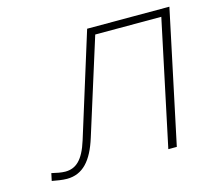

<svg xmlns="http://www.w3.org/2000/svg" viewBox="-80 -595 773 699"><g transform="rotate(-15 306.5 -245.5)"><path d="M213 -113 326 -472H575L475 0H507L613 -500H303L182 -112C160 -41 131 -18 92 -18C77 -18 58 -22 41 -26L35 2C51 5 74 9 91 9C151 9 188 -33 213 -113Z"/></g></svg>

Font: LT Wave Text Thin Italic
Style: Regular
Weight: 100
Designer: Daniel Lyons
Version: Version 2.5 (Glyphs App)